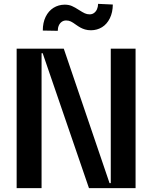

<svg xmlns="http://www.w3.org/2000/svg" viewBox="-20 -981 794 1001"><path d="M686.8 -727.3V0H443.9L202.4 -703.8H196.7V0H66.8V-727.3H312.5L551.1 -26.3H557.5V-727.3ZM203.1 -821.7Q203.1 -862.9 218 -893.5Q233 -924 258.9 -940.2Q284.8 -956.3 316.8 -956.7Q338.8 -956.7 354.9 -949.6Q371.1 -942.5 392.8 -928.3Q410.5 -916.9 422.1 -911.6Q433.6 -906.2 447.4 -906.2Q460.6 -906.2 470.3 -913.4Q480.1 -920.5 485.6 -932.7Q491.1 -945 491.5 -960.9L568.2 -957.4Q567.8 -916.2 552.7 -885.7Q537.6 -855.1 512.1 -839.3Q486.5 -823.5 454.5 -823.2Q437.1 -823.2 423.1 -827.4Q409.1 -831.7 399 -837.4Q388.8 -843 375.7 -852.3Q360.4 -863.6 349.4 -869Q338.4 -874.3 324.6 -874.3Q311.8 -874.3 301.8 -867.2Q291.9 -860.1 286.6 -848Q281.2 -835.9 281.2 -820.3Z"/></svg>

Font: Riot Sans
Style: Regular
Weight: 400
Designer: Rasmus Andersson
Foundry: rsms
Version: Version 3.005